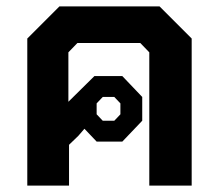

<svg xmlns="http://www.w3.org/2000/svg" viewBox="-20 -578 682 598"><path d="M577 -458V0H445V-415L417 -444H221L193 -415V-261L274 -341H361L423 -276V-202L361 -137H281L243 -177L224 -155L195 -127V0H65V-458L165 -558H477ZM281 -222 300 -202H336L355 -222V-256L336 -276H300L281 -256Z"/></svg>

Font: Chakra Petch
Style: Bold
Weight: 700
Designer: Katatrad Aksorn Co.,Ltd.
Foundry: Cadson Demak Co.,Ltd.
Version: Version 1.000; ttfautohint (v1.6)